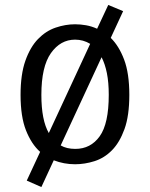

<svg xmlns="http://www.w3.org/2000/svg" viewBox="-20 -653 605 775"><path d="M63 -270Q63 -353 82.5 -408Q102 -463 133.5 -495.5Q165 -528 204.5 -541.5Q244 -555 283 -555Q305 -555 327.5 -551Q350 -547 372 -537L417 -633L477 -608L427 -500Q460 -468 481 -412.5Q502 -357 502 -270Q502 -186 482.5 -132Q463 -78 432 -46.5Q401 -15 361.5 -2.5Q322 10 283 10Q238 10 197 -6L147 102L88 76L142 -40Q107 -71 85 -126.5Q63 -182 63 -270ZM147 -270Q147 -168 177 -116L344 -476Q316 -493 283 -493Q224 -493 185.5 -438.5Q147 -384 147 -270ZM419 -270Q419 -320 411.5 -357.5Q404 -395 390 -422L225 -66Q249 -52 284 -52Q346 -52 382.5 -103Q419 -154 419 -270Z"/></svg>

Font: Carrois Gothic
Style: Regular
Weight: 400
Designer: Ralph du Carrois
Foundry: Ralph du Carrois
Version: Version 1.001